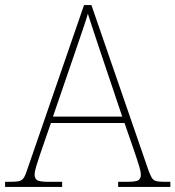

<svg xmlns="http://www.w3.org/2000/svg" viewBox="-24 -734 689 754"><path d="M-4 0V-20H18Q41 -20 52 -23Q63 -26 69.5 -36Q76 -46 83 -68L306 -714H335L558 -68Q566 -46 572 -36Q578 -26 589 -23Q600 -20 623 -20H645V0H440V-20H474Q512 -20 520.5 -27Q529 -34 529 -48Q529 -60 523 -80Q517 -100 510.5 -119Q504 -138 501 -147L465 -251H176L140 -147Q137 -138 130.5 -119Q124 -100 118 -80Q112 -60 112 -48Q112 -34 121 -27Q130 -20 167 -20H220V0ZM184 -276H456L379 -505Q370 -532 359 -564.5Q348 -597 338 -628Q328 -659 321 -680Q317 -665 306.5 -634Q296 -603 285 -570.5Q274 -538 266 -515Z"/></svg>

Font: Noto Rashi Hebrew Thin
Style: Regular
Weight: 250
Version: Version 1.006